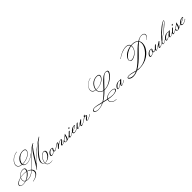

<svg xmlns="http://www.w3.org/2000/svg" viewBox="779 -3891 7022 7022"><g transform="rotate(-45 4290.0 -380.0)"><path d="M249 -228Q331 -243 405.5 -243Q480 -243 542 -230Q563 -270 563 -300Q563 -363 480 -363Q409 -363 347.5 -324.5Q286 -286 249 -228ZM297 -1Q334 13 389 13Q534 13 696 -129Q648 -183 565 -209Q530 -146 459 -89Q388 -32 297 -1ZM197 -113Q197 -162 224 -212Q124 -187 64 -140.5Q4 -94 4 -51Q4 -21 36.5 -2.5Q69 16 130.5 16Q192 16 255 -3Q197 -41 197 -113ZM535 -218Q470 -233 395.5 -233Q321 -233 241 -216Q212 -166 212 -116Q212 -44 275 -10Q359 -41 429 -99Q499 -157 535 -218ZM1256 29Q1334 29 1402.5 -18.5Q1471 -66 1506 -125Q1541 -184 1541 -229Q1541 -286 1491 -286Q1438 -286 1380 -236.5Q1322 -187 1283.5 -114Q1245 -41 1245 23V28Q1248 29 1256 29ZM630 -541 631 -524H645Q735 -524 818.5 -549.5Q902 -575 957 -613Q1012 -651 1044.5 -693.5Q1077 -736 1077 -770Q1077 -804 1048.5 -823.5Q1020 -843 964 -843Q879 -843 800 -793Q721 -743 675.5 -673Q630 -603 630 -541ZM793 -995 796 -983Q640 -961 535.5 -864.5Q431 -768 431 -670Q431 -612 473 -573.5Q515 -535 599 -526Q597 -544 597 -554Q597 -604 625 -657.5Q653 -711 701 -756.5Q749 -802 821 -831.5Q893 -861 963.5 -861Q1034 -861 1064.5 -838.5Q1095 -816 1095 -777Q1095 -738 1062 -692.5Q1029 -647 972 -606Q915 -565 826.5 -538Q738 -511 639 -511H633Q655 -426 780 -426Q844 -426 933 -464Q1022 -502 1116 -580L1122 -572Q1092 -546 1046 -514.5Q1000 -483 920 -449Q840 -415 775 -415Q631 -415 603 -512Q510 -519 462.5 -561Q415 -603 415 -666Q415 -767 521.5 -867Q628 -967 793 -995ZM1424 163Q1456 163 1492 151L1500 156Q1469 173 1410 173Q1321 173 1277.5 135.5Q1234 98 1231 35Q1190 25 1164 -10.5Q1138 -46 1138 -92.5Q1138 -139 1161 -191Q1184 -243 1216.5 -290Q1249 -337 1303 -396Q1357 -455 1398 -496Q1439 -537 1502 -592Q1588 -668 1671 -736L1669 -738Q1365 -553 918 -72L862 1Q857 4 853 4Q849 4 849 -2L861 -23L961 -181Q1058 -343 1097 -406Q1234 -629 1350 -734Q1333 -734 1258 -664L1233 -640Q892 -289 723 -137Q774 -83 774 -21Q774 56 692.5 119.5Q611 183 452 207V196Q591 174 665 112.5Q739 51 739 -24Q739 -74 704 -120Q623 -50 546 -12Q469 26 392 26Q315 26 273 6Q200 27 129 27Q58 27 20 4.5Q-18 -18 -18 -53Q-18 -101 48 -150.5Q114 -200 231 -225Q270 -290 339.5 -333.5Q409 -377 492 -377Q543 -377 568 -355.5Q593 -334 593 -298Q593 -262 572 -222Q663 -195 714 -145Q722 -153 769 -196Q816 -239 936.5 -359Q1057 -479 1140 -564L1222 -648Q1350 -773 1441 -793Q1452 -793 1452 -787.5Q1452 -782 1446 -780Q1400 -766 1360 -718.5Q1320 -671 1263 -588Q1206 -505 1176 -456L1004 -183Q1004 -182 1007 -182L1020 -192Q1210 -392 1372.5 -533.5Q1535 -675 1717 -781Q1756 -807 1761.5 -807Q1767 -807 1767 -801Q1767 -795 1765 -793Q1763 -791 1722.5 -759Q1682 -727 1648 -696Q1614 -665 1588 -641Q1562 -617 1502 -558Q1442 -499 1404.5 -458.5Q1367 -418 1316 -357.5Q1265 -297 1236 -251Q1164 -137 1164 -64Q1164 -19 1198 10Q1212 22 1231 26Q1231 -43 1271 -119.5Q1311 -196 1374.5 -249Q1438 -302 1500 -302Q1535 -302 1556.5 -280.5Q1578 -259 1578 -220Q1578 -181 1553.5 -136.5Q1529 -92 1488 -53Q1447 -14 1386.5 12.5Q1326 39 1261 39L1246 38Q1257 163 1424 163Z M1621 8Q1693 8 1761 -64V-65Q1761 -113 1807 -155Q1804 -166 1790 -166Q1716 -166 1659 -110.5Q1602 -55 1602 -13Q1602 8 1621 8ZM1776 -181Q1829 -181 1829 -146Q1829 -116 1792 -74V-66Q1792 -33 1821 -33Q1839 -33 1861 -48L1910 -80L1912 -65L1866 -36Q1834 -15 1803.5 -15Q1773 -15 1763 -46Q1683 25 1611 25Q1568 25 1568 -16Q1568 -68 1629 -124.5Q1690 -181 1776 -181Z M2071 -92Q2185 -171 2254 -171Q2281 -171 2281 -148Q2281 -125 2261 -100.5Q2241 -76 2217 -58Q2153 -12 2153 0Q2153 7 2164.5 7Q2176 7 2203 -5Q2230 -17 2251 -29.5Q2272 -42 2301.5 -60.5Q2331 -79 2333 -80L2335 -65Q2200 25 2146 25Q2120 25 2120 0Q2120 -17 2141.5 -40.5Q2163 -64 2188 -84Q2257 -136 2257 -153Q2257 -158 2246 -158Q2209 -158 2136 -118Q2063 -78 1974 12Q1968 18 1951.5 18Q1935 18 1935 9Q1935 6 2004 -65Q2073 -136 2073 -157Q2073 -162 2066.5 -162Q2060 -162 2039.5 -149Q2019 -136 1976.5 -107.5Q1934 -79 1904 -60L1901 -74Q1916 -84 1942 -102Q1968 -120 1985 -131.5Q2002 -143 2022 -156Q2061 -180 2082 -180Q2103 -180 2103 -157.5Q2103 -135 2071 -92Z M2495 -201Q2499 -207 2504.5 -207Q2510 -207 2510 -201Q2510 -195 2504 -189Q2498 -183 2495.5 -152.5Q2493 -122 2480 -78.5Q2467 -35 2435 0Q2435 2 2439 2Q2446 2 2490 -22L2504 -29Q2542 -50 2585 -80L2587 -65Q2431 36 2348 36Q2315 36 2299.5 22Q2284 8 2284 -9Q2284 -26 2292 -36.5Q2300 -47 2312 -47Q2327 -47 2327 -31Q2327 -21 2311 -13Q2306 -10 2306 -3Q2306 4 2317.5 13.5Q2329 23 2342 23Q2386 23 2417.5 -32.5Q2449 -88 2458 -143V-146Q2361 -80 2327 -60L2324 -74Q2487 -179 2495 -201Z M2789 -264Q2789 -250 2773 -237Q2757 -224 2743.5 -224Q2730 -224 2730 -235Q2730 -246 2746 -260.5Q2762 -275 2775.5 -275Q2789 -275 2789 -264ZM2704 -156Q2569 -34 2569 -3Q2569 7 2582.5 7Q2596 7 2623 -5Q2650 -17 2671 -29.5Q2692 -42 2721.5 -60.5Q2751 -79 2753 -80L2755 -65Q2709 -35 2650 -5Q2591 25 2560.5 25Q2530 25 2530 0Q2530 -21 2566 -63.5Q2602 -106 2638 -138L2674 -170Q2679 -174 2693 -173Q2707 -172 2707 -163Q2707 -159 2704 -156Z M2958 -168Q2958 -176 2942 -176Q2926 -176 2877 -145.5Q2828 -115 2794 -80Q2861 -91 2909.5 -120.5Q2958 -150 2958 -168ZM2762 -27Q2762 2 2802 2Q2878 2 2991 -80L2993 -65Q2875 18 2791 18Q2731 18 2731 -32Q2731 -82 2805.5 -136Q2880 -190 2959 -190Q2984 -190 2984 -175Q2984 -151 2928.5 -117.5Q2873 -84 2783 -68Q2762 -44 2762 -27Z M3091 -177Q3096 -181 3118 -179Q3129 -177 3129 -174.5Q3129 -172 3124 -166Q3119 -160 3076 -118Q2987 -31 2987 -9Q2987 -4 2993 -4Q3027 -4 3240 -148L3267 -170Q3272 -174 3286 -173Q3300 -172 3300 -163Q3300 -159 3297 -156Q3157 -30 3157 -4Q3157 7 3173 7Q3189 7 3216 -5Q3243 -17 3264 -29.5Q3285 -42 3314.5 -60.5Q3344 -79 3346 -80L3348 -65Q3302 -35 3243 -5Q3184 25 3153.5 25Q3123 25 3123 0Q3123 -35 3177 -91Q3020 11 2983 11Q2961 11 2961 -15Q2961 -70 3091 -177Z M3481 -142 3528 -148Q3540 -148 3547 -140Q3554 -132 3554 -121Q3554 -99 3523 -73Q3492 -47 3461.5 -24Q3431 -1 3431 13Q3431 21 3444 21Q3487 21 3575 -29Q3613 -50 3656 -80L3658 -65Q3624 -43 3582 -20Q3558 -5 3512 14.5Q3466 34 3436 34Q3406 34 3406 7Q3406 -24 3438 -51.5Q3470 -79 3501.5 -97.5Q3533 -116 3533 -126Q3533 -129 3526 -129L3470 -124Q3454 -124 3441 -127Q3393 -93 3340 -60L3337 -74L3432 -140Q3433 -159 3456 -178Q3479 -197 3495 -197Q3511 -197 3511 -188.5Q3511 -180 3492 -167Q3473 -154 3473 -148Q3473 -142 3481 -142Z M4003 30Q4135 30 4270 -40Q4021 -108 3963 -108Q3905 -108 3879.5 -92Q3854 -76 3854 -48.5Q3854 -21 3894.5 4.5Q3935 30 4003 30ZM4526 -5Q4671 26 4751.5 26Q4832 26 4889 -0.5Q4946 -27 4946 -60Q4946 -84 4911 -100.5Q4876 -117 4809 -117Q4703 -117 4631 -86Q4559 -55 4526 -5ZM4988 -654Q4920 -591 4820.5 -483.5Q4721 -376 4675 -329Q4685 -328 4706 -328Q4788 -328 4883.5 -370Q4979 -412 5052.5 -470Q5126 -528 5175.5 -590.5Q5225 -653 5225 -694Q5225 -743 5154 -743Q5083 -743 4988 -654ZM4910 -794Q4910 -861 4801 -861Q4741 -861 4677.5 -832.5Q4614 -804 4569 -758Q4524 -712 4496 -656Q4468 -600 4463 -545Q4489 -543 4505 -543Q4588 -543 4666 -569Q4744 -595 4796 -633.5Q4848 -672 4879 -715.5Q4910 -759 4910 -794ZM4331 -51Q4404 -33 4505 -9Q4538 -63 4617.5 -96.5Q4697 -130 4819 -130Q4891 -130 4933.5 -108Q4976 -86 4976 -55Q4976 -17 4911.5 12Q4847 41 4743.5 41Q4640 41 4513 17Q4503 41 4503 69Q4503 134 4566.5 180.5Q4630 227 4743 227L4747 235Q4729 237 4720 237Q4613 237 4548.5 185.5Q4484 134 4484 64Q4484 37 4494 14Q4395 -7 4296 -33Q4144 43 3993 43Q3918 43 3871 13.5Q3824 -16 3824 -49Q3824 -82 3860 -102.5Q3896 -123 3967.5 -123Q4039 -123 4303 -58Q4441 -138 4616 -320Q4529 -339 4485 -396.5Q4441 -454 4441 -533V-535Q4359 -544 4319.5 -582Q4280 -620 4280 -676Q4280 -771 4378 -870.5Q4476 -970 4611 -997L4614 -988Q4479 -960 4387 -867.5Q4295 -775 4295 -685Q4295 -632 4331 -595.5Q4367 -559 4441 -547Q4444 -607 4472 -665.5Q4500 -724 4546.5 -772.5Q4593 -821 4664 -851Q4735 -881 4806 -881Q4936 -881 4936 -800Q4936 -761 4903 -714.5Q4870 -668 4814.5 -627.5Q4759 -587 4674.5 -559.5Q4590 -532 4497 -532Q4473 -532 4462 -533V-523Q4462 -452 4503.5 -401.5Q4545 -351 4630 -335Q4662 -368 4724.5 -436Q4787 -504 4819.5 -538Q4852 -572 4905 -622Q4958 -672 4994 -696Q5089 -758 5163 -758Q5258 -758 5258 -695Q5258 -649 5206.5 -583Q5155 -517 5077 -457Q4999 -397 4894.5 -354.5Q4790 -312 4695 -312Q4671 -312 4660 -313Q4481 -134 4331 -51Z M5061 2Q5099 2 5162.5 -36.5Q5226 -75 5268.5 -111Q5311 -147 5311 -153Q5311 -159 5296.5 -163Q5282 -167 5257 -167Q5232 -167 5191 -147.5Q5150 -128 5120 -101Q5090 -74 5070 -48Q5050 -22 5050 -10Q5050 2 5061 2ZM5329 -166Q5349 -182 5351 -182Q5378 -179 5379 -177.5Q5380 -176 5380 -174Q5380 -172 5372 -161.5Q5364 -151 5325 -112Q5228 -17 5228 3Q5228 11 5235 11Q5283 11 5415 -80L5417 -65Q5284 22 5229 22Q5202 22 5202 -3.5Q5202 -29 5233 -70Q5115 17 5049 18Q5025 18 5025 -11Q5025 -63 5091.5 -122Q5158 -181 5267 -181Q5303 -181 5329 -166Z M5959 14Q5934 8 5866 -12Q5735 -49 5667.5 -49Q5600 -49 5600 -21Q5600 7 5651.5 33.5Q5703 60 5783.5 60Q5864 60 5959 14ZM6068 -453Q6068 -395 6158 -395Q6204 -395 6262 -421Q6320 -447 6372 -489Q6424 -531 6459.5 -594Q6495 -657 6495 -723Q6495 -744 6490 -764Q6412 -752 6332.5 -715Q6253 -678 6196.5 -632Q6140 -586 6104 -537Q6068 -488 6068 -453ZM6035 9Q6097 21 6141 21Q6231 21 6321.5 -6Q6412 -33 6487 -78.5Q6562 -124 6627.5 -184Q6693 -244 6738 -308Q6835 -448 6835 -564Q6835 -626 6805 -673Q6694 -588 6447 -326Q6362 -237 6248.5 -141Q6135 -45 6035 9ZM6325 -873Q6222 -873 6092 -818Q5962 -763 5896 -697L5883 -705Q5974 -783 6102 -836Q6230 -889 6334 -889Q6476 -889 6506 -786Q6538 -789 6570 -789Q6726 -789 6805 -702Q6930 -779 7035 -779Q7098 -779 7134 -751Q7170 -723 7170 -681.5Q7170 -640 7137.5 -600Q7105 -560 7042 -531L7040 -542Q7090 -562 7120.5 -601Q7151 -640 7151 -678.5Q7151 -717 7118.5 -741.5Q7086 -766 7021 -766Q6931 -766 6820 -684Q6864 -622 6864 -542Q6864 -462 6832.5 -383Q6801 -304 6737 -229Q6673 -154 6586 -94.5Q6499 -35 6377.5 1.5Q6256 38 6121 38Q6066 38 6004 25Q5875 87 5752 87Q5678 87 5625.5 54.5Q5573 22 5573 -13Q5573 -36 5598.5 -50Q5624 -64 5673 -64Q5722 -64 5770 -55Q5818 -46 5893.5 -25.5Q5969 -5 5989 0Q6081 -50 6192.5 -147Q6304 -244 6392.5 -337Q6481 -430 6592 -533Q6703 -636 6789 -692Q6719 -770 6559 -770Q6534 -770 6510 -767Q6513 -752 6513 -734Q6513 -661 6475 -592Q6437 -523 6381 -476Q6325 -429 6262.5 -401Q6200 -373 6152 -373Q6104 -373 6080 -396.5Q6056 -420 6056 -461.5Q6056 -503 6084.5 -553.5Q6113 -604 6164.5 -652Q6216 -700 6300.5 -736.5Q6385 -773 6485 -784Q6453 -873 6325 -873Z M6749 8Q6821 8 6889 -64V-65Q6889 -113 6935 -155Q6932 -166 6918 -166Q6844 -166 6787 -110.5Q6730 -55 6730 -13Q6730 8 6749 8ZM6904 -181Q6957 -181 6957 -146Q6957 -116 6920 -74V-66Q6920 -33 6949 -33Q6967 -33 6989 -48L7038 -80L7040 -65L6994 -36Q6962 -15 6931.5 -15Q6901 -15 6891 -46Q6811 25 6739 25Q6696 25 6696 -16Q6696 -68 6757 -124.5Q6818 -181 6904 -181Z M7138 -177Q7143 -181 7165 -179Q7176 -177 7176 -174.5Q7176 -172 7171 -166Q7166 -160 7123 -118Q7034 -31 7034 -9Q7034 -4 7040 -4Q7074 -4 7287 -148L7314 -170Q7319 -174 7333 -173Q7347 -172 7347 -163Q7347 -159 7344 -156Q7204 -30 7204 -4Q7204 7 7220 7Q7236 7 7263 -5Q7290 -17 7311 -29.5Q7332 -42 7361.5 -60.5Q7391 -79 7393 -80L7395 -65Q7349 -35 7290 -5Q7231 25 7200.5 25Q7170 25 7170 0Q7170 -35 7224 -91Q7067 11 7030 11Q7008 11 7008 -15Q7008 -70 7138 -177Z M7982 -577Q7932 -577 7748 -416Q7564 -255 7450 -120Q7583 -211 7785 -376.5Q7987 -542 7987 -574Q7987 -577 7982 -577ZM7420 -83Q7380 -30 7380 -11.5Q7380 7 7397 7Q7444 7 7569 -80L7571 -65Q7438 22 7383 22Q7356 22 7356 -3Q7356 -58 7484.5 -201.5Q7613 -345 7768.5 -467.5Q7924 -590 7989 -590Q8001 -590 8001 -581Q8001 -557 7952.5 -505.5Q7904 -454 7822 -388Q7740 -322 7669 -268Q7598 -214 7515 -153.5Q7432 -93 7420 -83Z M7574 2Q7612 2 7675.5 -36.5Q7739 -75 7781.5 -111Q7824 -147 7824 -153Q7824 -159 7809.5 -163Q7795 -167 7770 -167Q7745 -167 7704 -147.5Q7663 -128 7633 -101Q7603 -74 7583 -48Q7563 -22 7563 -10Q7563 2 7574 2ZM7842 -166Q7862 -182 7864 -182Q7891 -179 7892 -177.5Q7893 -176 7893 -174Q7893 -172 7885 -161.5Q7877 -151 7838 -112Q7741 -17 7741 3Q7741 11 7748 11Q7796 11 7928 -80L7930 -65Q7797 22 7742 22Q7715 22 7715 -3.5Q7715 -29 7746 -70Q7628 17 7562 18Q7538 18 7538 -11Q7538 -63 7604.5 -122Q7671 -181 7780 -181Q7816 -181 7842 -166Z M8132 -264Q8132 -250 8116 -237Q8100 -224 8086.5 -224Q8073 -224 8073 -235Q8073 -246 8089 -260.5Q8105 -275 8118.5 -275Q8132 -275 8132 -264ZM8047 -156Q7912 -34 7912 -3Q7912 7 7925.5 7Q7939 7 7966 -5Q7993 -17 8014 -29.5Q8035 -42 8064.5 -60.5Q8094 -79 8096 -80L8098 -65Q8052 -35 7993 -5Q7934 25 7903.5 25Q7873 25 7873 0Q7873 -21 7909 -63.5Q7945 -106 7981 -138L8017 -170Q8022 -174 8036 -173Q8050 -172 8050 -163Q8050 -159 8047 -156Z M8258 -201Q8262 -207 8267.5 -207Q8273 -207 8273 -201Q8273 -195 8267 -189Q8261 -183 8258.5 -152.5Q8256 -122 8243 -78.5Q8230 -35 8198 0Q8198 2 8202 2Q8209 2 8253 -22L8267 -29Q8305 -50 8348 -80L8350 -65Q8194 36 8111 36Q8078 36 8062.5 22Q8047 8 8047 -9Q8047 -26 8055 -36.5Q8063 -47 8075 -47Q8090 -47 8090 -31Q8090 -21 8074 -13Q8069 -10 8069 -3Q8069 4 8080.5 13.5Q8092 23 8105 23Q8149 23 8180.5 -32.5Q8212 -88 8221 -143V-146Q8124 -80 8090 -60L8087 -74Q8250 -179 8258 -201Z M8553 -168Q8553 -176 8537 -176Q8521 -176 8472 -145.5Q8423 -115 8389 -80Q8456 -91 8504.5 -120.5Q8553 -150 8553 -168ZM8357 -27Q8357 2 8397 2Q8473 2 8586 -80L8588 -65Q8470 18 8386 18Q8326 18 8326 -32Q8326 -82 8400.5 -136Q8475 -190 8554 -190Q8579 -190 8579 -175Q8579 -151 8523.5 -117.5Q8468 -84 8378 -68Q8357 -44 8357 -27Z"/></g></svg>

Font: Monsieur La Doulaise
Style: Regular
Weight: 400
Designer: Alejandro Paul
Foundry: Alejandro Paul
Version: Version 1.000